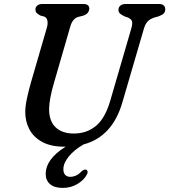

<svg xmlns="http://www.w3.org/2000/svg" viewBox="-20 -720 848 962"><path d="M532 -214 637.5 -576Q644 -597.5 642 -610.5Q640 -623.5 621.5 -632L604 -638Q587.5 -646 580.5 -652.8Q573.5 -659.5 573.5 -671Q573.5 -683.5 583 -691.8Q592.5 -700 610.5 -700H777.5Q792.5 -700 800.2 -692.8Q808 -685.5 808 -674.5Q808 -660 800.5 -652.5Q793 -645 774.5 -638L750 -631Q729.5 -623.5 718.5 -611.2Q707.5 -599 700 -573L593 -206.5Q543 -35 399 3.5Q352.5 30 325 63.5Q297.5 97 297.5 128Q297.5 147 307 156.5Q316.5 166 332 166Q346 166 360.5 159.8Q375 153.5 387 140Q400.5 127.5 410.5 130Q416 131 418.5 138Q421 145 413.5 157.5Q400.5 182 368 201.8Q335.5 221.5 294.5 221.5Q253 221.5 231 202.8Q209 184 209 152.5Q209 76.5 309 15Q306 15 303 15Q235.5 15 192 -8.5Q148.5 -32 127.5 -71.5Q106.5 -111 106.5 -159.5Q107 -191.5 115.8 -230.8Q124.5 -270 134.5 -305L215 -582Q220.5 -601 217.5 -616.5Q214.5 -632 201.5 -637L182.5 -642Q168 -649.5 162.8 -656Q157.5 -662.5 157.5 -674Q158 -684.5 166.8 -692.2Q175.5 -700 192 -700H397Q427.5 -700 427.5 -676.5Q427 -665.5 419.5 -655.8Q412 -646 395 -641L371 -635Q343 -626 332 -586.5L250.5 -305Q226.5 -223.5 226 -173.5Q226 -113 258.8 -82Q291.5 -51 350 -51Q414.5 -51 460.5 -89Q506.5 -127 532 -214Z"/></svg>

Font: Fraunces 9pt SuperSoft
Style: Italic
Weight: 400
Italic angle: -16°
Version: Version 1.000;[b76b70a41]